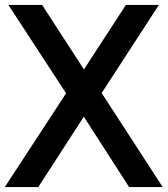

<svg xmlns="http://www.w3.org/2000/svg" viewBox="-26 -760 682 780"><path d="M-6.5 0 242.5 -381 8 -740H145L315 -478L485.5 -740H619.5L387 -382L635 0H498.5L314.5 -286L129.5 0Z"/></svg>

Font: Encode Sans Semi Condensed SemiBold
Style: Regular
Weight: 600
Width: 4
Designer: Multiple Designers
Foundry: Impallari Type
Version: Version 3.000; ttfautohint (v1.8.3) -l 8 -r 50 -G 200 -x 14 